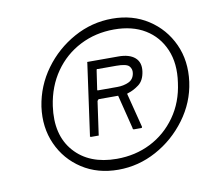

<svg xmlns="http://www.w3.org/2000/svg" viewBox="-60 -819 669 611"><g transform="rotate(-10 274.0 -513.5)"><path d="M276 -275Q209 -275 159 -307.5Q109 -340 84.5 -394.5Q60 -449 69 -515Q79 -581 118 -634.5Q157 -688 215 -720Q273 -752 339 -752Q405 -752 455 -719.5Q505 -687 530 -632.5Q555 -578 546 -511Q537 -446 497 -392Q457 -338 399 -306.5Q341 -275 276 -275ZM277 -310Q337 -310 386.5 -335Q436 -360 469 -406.5Q502 -453 510 -515Q519 -576 499.5 -621.5Q480 -667 439 -692Q398 -717 339 -717Q279 -717 229 -691.5Q179 -666 146.5 -619.5Q114 -573 105 -511Q92 -419 140 -364.5Q188 -310 277 -310ZM373 -397Q373 -395 372.5 -394Q372 -393 370 -393H346Q345 -393 343.5 -394.5Q342 -396 343 -397L316 -505Q315 -507 316 -507Q317 -507 310 -507H254Q252 -507 250.5 -505.5Q249 -504 248 -502L233 -396Q233 -394 233 -393.5Q233 -393 231 -393H208Q206 -393 205 -394.5Q204 -396 205 -397L237 -627Q237 -629 237 -629.5Q237 -630 238 -630H338Q373 -630 391 -614.5Q409 -599 405 -570Q401 -541 383.5 -528Q366 -515 349 -510Q348 -510 346 -509Q344 -508 345 -507L373 -397ZM318 -535Q338 -535 354.5 -542.5Q371 -550 374 -570Q376 -583 367.5 -592.5Q359 -602 326 -602H267Q265 -602 264 -602.5Q263 -603 262 -598L253 -537Q253 -536 253.5 -535.5Q254 -535 255 -535H318Z"/></g></svg>

Font: Libre Franklin Thin
Style: Italic
Weight: 100
Italic angle: -8°
Designer: Pablo Impallari, Rodrigo Fuenzalida, Nhung Nguyen
Foundry: Impallari Type
Version: Version 3.000